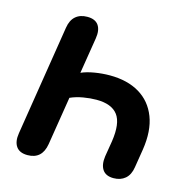

<svg xmlns="http://www.w3.org/2000/svg" viewBox="-106 -818 920 931"><g transform="rotate(15 354.0 -352.5)"><path d="M112 9Q72 9 55 -15.5Q38 -40 45 -83L133 -636Q139 -675 161.5 -694.5Q184 -714 220 -714Q260 -714 276.5 -690Q293 -666 286 -623L257 -443Q284 -455 322.5 -461.5Q361 -468 399 -468Q487 -468 547.5 -432Q608 -396 634.5 -327.5Q661 -259 646 -162L631 -69Q625 -30 602 -10.5Q579 9 544 9Q505 9 488.5 -15.5Q472 -40 478 -83L491 -162Q505 -255 474 -296Q443 -337 367 -337Q336 -337 301 -331Q266 -325 237 -312L198 -69Q185 9 112 9Z"/></g></svg>

Font: Nunito ExtraBold
Style: Italic
Weight: 800
Italic angle: -9°
Designer: Vernon Adams
Foundry: Vernon Adams
Version: Version 3.601; ttfautohint (v1.8.2.53-6de2)